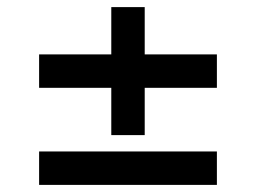

<svg xmlns="http://www.w3.org/2000/svg" viewBox="-20 -520 720 540"><path d="M90 -367H293V-500H387V-367H590V-273H387V-140H293V-273H90ZM590 -94V0H90V-94Z"/></svg>

Font: Quantico
Style: Regular
Weight: 400
Designer: Matt Desmond
Foundry: MADtype
Version: Version 2.002